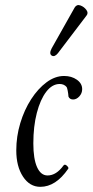

<svg xmlns="http://www.w3.org/2000/svg" viewBox="-20 -710 359 743"><path d="M136 13Q95 13 69 -26.5Q43 -66 43 -128Q43 -182 58.5 -233.5Q74 -285 100.5 -326Q127 -367 160 -391.5Q193 -416 228 -416Q257 -416 277.5 -401.5Q298 -387 298 -365Q298 -349 287 -337Q276 -325 263 -325Q250 -325 245 -336Q244 -349 242 -359Q240 -369 238 -373Q228 -385 211 -385Q182 -385 159 -355Q136 -325 122.5 -273Q109 -221 109 -155Q109 -95 123.5 -63Q138 -31 164 -31Q198 -31 226 -70Q231 -76 239 -68.5Q247 -61 244 -57Q196 13 136 13ZM204 -504Q191 -488 180 -495Q169 -502 180 -523L269 -681Q277 -694 291 -689Q305 -684 314 -672Q323 -660 315 -650Z"/></svg>

Font: Junicode Two Beta Condensed
Style: Italic
Weight: 400
Width: 3
Italic angle: -9°
Version: Version 1.053; ttfautohint (v1.8.4)